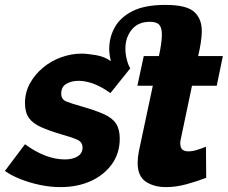

<svg xmlns="http://www.w3.org/2000/svg" viewBox="-56 -754 930 784"><path d="M191 10Q149 10 106.5 1Q64 -8 26.5 -23Q-11 -38 -36 -56L46 -165Q131 -103 209 -103Q241 -103 261 -115.5Q281 -128 281 -151Q281 -173 261.5 -182.5Q242 -192 196 -205Q145 -220 111.5 -235Q78 -250 62 -272.5Q46 -295 46 -333Q46 -377 66.5 -414Q87 -451 120.5 -478.5Q154 -506 195 -520.5Q236 -535 277 -535Q299 -535 335 -529Q371 -523 397 -504Q394 -514 392 -528Q390 -542 390 -554Q390 -602 413 -643Q436 -684 486 -709Q536 -734 619 -734Q705 -734 736.5 -706Q768 -678 768 -627Q768 -607 764 -580.5Q760 -554 753 -525H854L829 -404H728L682 -185Q680 -177 680 -171Q680 -151 688.5 -143.5Q697 -136 713 -136Q730 -136 749 -142Q768 -148 785 -155L786 -28Q750 -14 706.5 -2Q663 10 622 10Q572 10 539 -12.5Q506 -35 506 -89Q506 -110 511 -136L568 -404H505L531 -525H593Q599 -553 602 -575Q605 -597 605 -613Q605 -641 594 -653Q583 -665 556 -665Q508 -665 482 -633Q456 -601 456 -555Q456 -533 462 -510Q468 -487 476 -475L395 -374Q355 -402 323.5 -413Q292 -424 265 -424Q235 -424 214.5 -411.5Q194 -399 194 -372Q194 -348 215 -339.5Q236 -331 279 -319Q335 -303 369 -287.5Q403 -272 418 -249Q433 -226 433 -188Q433 -129 401.5 -84.5Q370 -40 315.5 -15Q261 10 191 10Z"/></svg>

Font: Raleway ExtraBold
Style: Italic
Weight: 800
Italic angle: -12°
Designer: Matt McInerney, Pablo Impallari, Rodrigo Fuenzalida
Foundry: Matt McInerney, Pablo Impallari, Rodrigo Fuenzalida
Version: Version 4.026